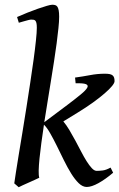

<svg xmlns="http://www.w3.org/2000/svg" viewBox="-20 -762 498 802"><path d="M227.1 -691.9Q227.1 -672.9 224.1 -644.5Q221.2 -616.2 216.6 -580.8Q211.9 -545.4 205.6 -504.9Q199.2 -464.4 192.4 -421.9Q185.5 -379.4 178.5 -335.9Q171.4 -292.5 165 -251.5L262.7 -324.7Q296.4 -350.1 317.6 -367.7Q338.9 -385.3 344.5 -395.8Q350.1 -406.2 338.6 -410.6Q327.1 -415 295.9 -414.1L293.5 -438Q325.7 -442.4 356.4 -448.2Q387.2 -454.1 418 -454.1Q430.7 -454.1 438.5 -452.4Q446.3 -450.7 450.7 -446.8Q455.1 -442.9 456.8 -437Q458.5 -431.2 458.5 -422.9Q458.5 -415.5 448 -402.6Q437.5 -389.6 417.2 -372.1Q397 -354.5 368.2 -333.7Q339.4 -313 302.7 -290.5L244.6 -254.9Q257.3 -239.7 269.8 -218.8Q282.2 -197.8 294.7 -174.8Q307.1 -151.9 318.8 -129.2Q330.6 -106.4 341.8 -88.6Q353 -70.8 363.5 -59.6Q374 -48.3 383.8 -48.3Q395 -48.3 409.2 -50Q423.3 -51.8 441.9 -62L452.6 -40.5Q420.4 -13.2 391.4 2.9Q362.3 19 342.3 19Q325.2 19 308.8 3.2Q292.5 -12.7 277.1 -37.6Q261.7 -62.5 246.8 -92.8Q231.9 -123 217.8 -151.9Q203.6 -180.7 189.9 -204.8Q176.3 -229 163.6 -241.2Q157.7 -201.2 152.8 -165.3Q147.9 -129.4 145 -100.1Q142.1 -70.8 141.6 -50Q141.1 -29.3 144 -19.5Q137.2 -16.1 125.2 -10.7Q113.3 -5.4 100.3 0.5Q87.4 6.3 75.7 11.5Q64 16.6 58.1 20L39.6 3.9Q41.5 -10.3 46.4 -41.7Q51.3 -73.2 58.3 -116Q65.4 -158.7 73.7 -209.2Q82 -259.8 90.3 -312.5Q98.6 -365.2 106.4 -417Q114.3 -468.8 120.4 -513.4Q126.5 -558.1 130.1 -592.8Q133.8 -627.4 133.8 -646Q133.8 -658.2 132.3 -665Q130.9 -671.9 127.9 -675.3Q125 -678.7 120.6 -679.4Q116.2 -680.2 110.4 -680.2Q106.4 -680.2 97.9 -678Q89.4 -675.8 80.6 -673.3Q70.3 -670.4 58.6 -667L51.3 -690.9Q71.8 -700.2 94.7 -709.2Q117.7 -718.3 138.4 -725.6Q159.2 -732.9 175.3 -737.5Q191.4 -742.2 198.2 -742.2Q205.1 -742.2 210.4 -740.7Q215.8 -739.3 219.5 -734.1Q223.1 -729 225.1 -719Q227.1 -709 227.1 -691.9Z"/></svg>

Font: Gentium Book Basic
Style: Italic
Weight: 400
Italic angle: -8°
Designer: J. Victor Gaultney and Annie Olsen
Foundry: SIL International
Version: Version 1.102; 2013; Maintenance release